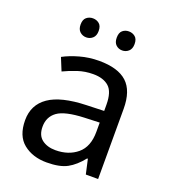

<svg xmlns="http://www.w3.org/2000/svg" viewBox="-135 -922 832 939"><g transform="rotate(20 280.5 -453.0)"><path d="M288 -638Q386 -638 433 -595Q480 -552 480 -458V-93H416L399 -169H395Q360 -125 321.5 -104Q283 -83 215 -83Q142 -83 94 -121.5Q46 -160 46 -242Q46 -322 109 -365.5Q172 -409 303 -413L394 -416V-448Q394 -515 365 -541Q336 -567 283 -567Q241 -567 203 -554.5Q165 -542 132 -526L105 -592Q140 -611 188 -624.5Q236 -638 288 -638ZM314 -352Q214 -348 175.5 -320Q137 -292 137 -241Q137 -196 164.5 -175Q192 -154 235 -154Q303 -154 348 -191.5Q393 -229 393 -307V-355ZM141 -774Q141 -800 155 -811.5Q169 -823 188 -823Q207 -823 221 -811.5Q235 -800 235 -774Q235 -749 221 -736.5Q207 -724 188 -724Q169 -724 155 -736.5Q141 -749 141 -774ZM329 -774Q329 -800 342.5 -811.5Q356 -823 375 -823Q394 -823 408 -811.5Q422 -800 422 -774Q422 -749 408 -736.5Q394 -724 375 -724Q356 -724 342.5 -736.5Q329 -749 329 -774Z"/></g></svg>

Font: Noto Sans Telugu UI
Style: Regular
Weight: 400
Designer: Jelle Bosma - Monotype Design Team
Foundry: Monotype Imaging Inc.
Version: Version 2.005; ttfautohint (v1.8.4.7-5d5b)